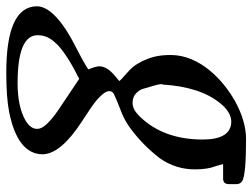

<svg xmlns="http://www.w3.org/2000/svg" viewBox="-206 -368 803 611"><g transform="rotate(90 195.5 -62.5)"><path d="M111 58C104 63 82 76 45 95C-45 140 -90 183 -90 222C-89 287 -19 319 121 319C174 319 215 316 246 310C336 292 381 256 381 203C380 164 345 123 276 78C248 59 213 39 193 16C184 6 180 -2 180 -8C180 -15 183 -20 188 -23C201 -29 222 -38 251 -49C270 -57 287 -67 301 -78C336 -104 367 -135 394 -170C417 -203 429 -240 429 -281C429 -307 426 -329 419 -347C418 -351 417 -354 416 -357L412 -371H458C470 -371 476 -377 476 -390V-414C476 -421 473 -427 466 -432C452 -440 408 -444 333 -444C294 -444 254 -432 212 -409C146 -372 65 -298 65 -204C65 -163 73 -139 84 -115C97 -91 101 -83 129 -59C141 -49 141 -48 148 -41C145 -38 140 -34 134 -29C112 -11 101 6 101 23C101 30 104 41 111 58ZM141 87 241 154C280 181 300 203 300 219C301 234 292 246 275 257C246 274 206 283 155 283C53 283 2 262 2 219C2 197 11 177 30 159V158C61 129 103 106 141 87ZM334 -306C334 -222 309 -155 260 -105C245 -90 232 -83 219 -83C199 -82 184 -92 174 -112C168 -133 153 -178 159 -178C164 -257 183 -318 218 -361C237 -385 257 -397 278 -397C315 -396 334 -366 334 -306Z"/></g></svg>

Font: fbb
Style: Bold Italic
Weight: 700
Italic angle: -12°
Designer: David J. Perry, Michael Sharpe
Version: Version 0.991